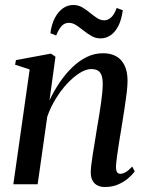

<svg xmlns="http://www.w3.org/2000/svg" viewBox="-20 -739 584 770"><path d="M178.5 -336.5Q196.5 -375 219.8 -409Q243 -443 270.5 -469.5Q298 -496 328.8 -510.8Q359.5 -525.5 392.5 -525.5Q441 -525.5 466.2 -496.8Q491.5 -468 491.5 -414.5Q491.5 -394.5 488 -365.5Q484.5 -336.5 479.2 -302.8Q474 -269 468.5 -235Q463.5 -204 458.2 -172.2Q453 -140.5 449.5 -113.8Q446 -87 445 -71Q445 -55.5 449.2 -48.8Q453.5 -42 462.5 -42Q472 -42 483.8 -48.5Q495.5 -55 510 -71L520.5 -51.5Q510.5 -38 493.5 -23.5Q476.5 -9 453.2 1Q430 11 400 11Q384 11 371.2 4.8Q358.5 -1.5 351.2 -14.5Q344 -27.5 344 -48Q344 -59 346.2 -78.5Q348.5 -98 352.5 -122.8Q356.5 -147.5 361 -174.8Q365.5 -202 369.5 -228Q374 -253.5 378 -278.5Q382 -303.5 385.2 -326.2Q388.5 -349 390.2 -368.2Q392 -387.5 392 -401.5Q392 -422.5 387.5 -436Q383 -449.5 372.8 -455.8Q362.5 -462 345.5 -462Q324.5 -462 299.5 -446.2Q274.5 -430.5 249.5 -403.8Q224.5 -377 203.5 -342.8Q182.5 -308.5 169.5 -271L131 0H33.5L99 -460.5L40.5 -479.5L44 -498L184.5 -524L202.5 -511.5ZM182 -606Q187 -643 200.5 -668Q214 -693 232.8 -706Q251.5 -719 273.5 -719Q293.5 -719 309.5 -709.8Q325.5 -700.5 340.2 -688.2Q355 -676 369 -666.8Q383 -657.5 398.5 -657.5Q412.5 -657.5 425.2 -668.8Q438 -680 448 -707L472.5 -698Q467.5 -660.5 454.8 -635.2Q442 -610 423.5 -597.5Q405 -585 383 -585Q364 -585 347.2 -594.5Q330.5 -604 315.2 -616.2Q300 -628.5 285.5 -638Q271 -647.5 256 -647.5Q240 -647.5 228.2 -635.8Q216.5 -624 205 -596.5Z"/></svg>

Font: Merriweather 120pt
Style: Italic
Weight: 400
Italic angle: -7.8°
Version: Version 2.101